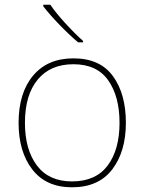

<svg xmlns="http://www.w3.org/2000/svg" viewBox="-20 -786 615 816"><path d="M286 10Q176 10 117.5 -65.5Q59 -141 59 -264Q59 -391 120.5 -464.5Q182 -538 292 -538Q405 -538 460 -462.5Q515 -387 515 -264Q515 -142 457 -66Q399 10 286 10ZM286 -15Q387 -15 437.5 -82.5Q488 -150 488 -264Q488 -376 440 -444.5Q392 -513 292 -513Q194 -513 140 -447.5Q86 -382 86 -264Q86 -150 137 -82.5Q188 -15 286 -15ZM333 -612V-606H312Q274 -638 233 -680.5Q192 -723 164 -759V-766H194Q215 -734 256.5 -688.5Q298 -643 333 -612Z"/></svg>

Font: Noto Sans UI Thin
Style: Regular
Weight: 250
Designer: Monotype Design Team
Foundry: Monotype Imaging Inc.
Version: Version 1.001